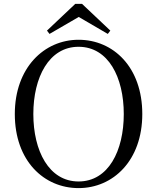

<svg xmlns="http://www.w3.org/2000/svg" viewBox="-20 -949 807 985"><path d="M383 16C561 16 710 -126 710 -364C710 -605 561 -745 383 -745C206 -745 56 -601 56 -364C56 -123 206 16 383 16ZM383 -18C231 -18 151 -175 151 -364C151 -552 231 -709 383 -709C536 -709 615 -552 615 -364C615 -175 536 -18 383 -18ZM401 -929H366L221 -792L234 -775L384 -862L533 -775L546 -792Z"/></svg>

Font: Harano Aji Mincho KR
Style: Regular
Weight: 400
Foundry: Masamichi Hosoda
Version: HaranoAjiMinchoKR-Regular version 20230610;ttx 4.39.4